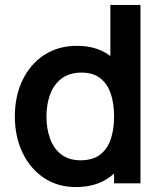

<svg xmlns="http://www.w3.org/2000/svg" viewBox="-20 -740 657 775"><path d="M286.5 15Q212 15 156.5 -22.5Q101 -60 70.5 -124.5Q40 -189 40 -270Q40 -352 70.8 -416.2Q101.5 -480.5 158 -517.8Q214.5 -555 291 -555Q368 -555 420.2 -517.8Q472.5 -480.5 499.5 -416Q526.5 -351.5 526.5 -270Q526.5 -189.5 499.5 -124.8Q472.5 -60 419 -22.5Q365.5 15 286.5 15ZM305 -93Q353.5 -93 383.2 -115.2Q413 -137.5 426.8 -177.5Q440.5 -217.5 440.5 -270Q440.5 -323 426.8 -362.8Q413 -402.5 384 -424.8Q355 -447 309 -447Q260.5 -447 229 -423.2Q197.5 -399.5 182.5 -359.2Q167.5 -319 167.5 -270Q167.5 -220.5 182.2 -180.2Q197 -140 227.5 -116.5Q258 -93 305 -93ZM440.5 0V-379H425.5V-720H547V0Z"/></svg>

Font: Manrope ExtraLight
Style: Bold
Weight: 700
Version: Version 4.504